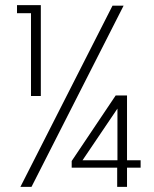

<svg xmlns="http://www.w3.org/2000/svg" viewBox="-20 -724 597 744"><path d="M59.1 0 416 -702.1H459L102.1 0ZM472.2 -103H524.9V-74.2H472.2V0H434.1V-74.2H257.8V-100.1L428.2 -354H472.2ZM299.8 -103H435.1V-303.2ZM100.1 -352.1V-672.9H45.9V-704.1H138.2V-352.1Z"/></svg>

Font: SVN-Poppins ExtraLight
Style: Regular
Weight: 200
Designer: Ninad Kale (Devanagari), Jonny Pinhorn (Latin)
Foundry: Indian Type Foundry
Version: Version 3.002 2017